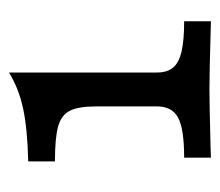

<svg xmlns="http://www.w3.org/2000/svg" viewBox="-50 -422 472 411"><g transform="rotate(-90 185.5 -216.0)"><path d="M163.7 -115.3V-246Q163.7 -283.9 154.4 -302Q145.2 -320.2 121 -327Q96.8 -333.9 46 -333.9V-391.1Q115.3 -392.7 158.9 -402Q202.4 -411.3 236.3 -432.3V-115.3Q236.3 -93.5 246.8 -81Q257.3 -68.5 281 -62.9Q304.8 -57.3 346 -57.3V0Q233.1 -3.2 200 -3.2Q174.2 -3.2 77.4 -0.8L54 0V-57.3Q115.3 -57.3 139.5 -70.2Q163.7 -83.1 163.7 -115.3Z"/></g></svg>

Font: Playfair Micro SmCond SmLight
Style: Regular
Weight: 360
Width: 4
Designer: Claus Eggers Sørensen
Foundry: Claus Eggers Sørensen
Version: Version 2.100;Glyphs 3.2 (3219)